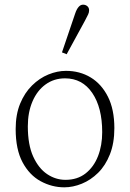

<svg xmlns="http://www.w3.org/2000/svg" viewBox="-20 -788 556 821"><path d="M255 13Q202 13 154 -13Q106 -39 76.5 -94Q47 -149 47 -236Q47 -298 66 -344.5Q85 -391 117 -422.5Q149 -454 187 -469.5Q225 -485 262 -485Q321 -485 367.5 -457Q414 -429 441.5 -374.5Q469 -320 469 -240Q469 -176 450 -128Q431 -80 399.5 -49Q368 -18 330 -2.5Q292 13 255 13ZM260 -19Q311 -19 346 -46.5Q381 -74 399 -120Q417 -166 417 -223Q417 -328 374.5 -390.5Q332 -453 258 -453Q211 -453 175 -427Q139 -401 119 -354.5Q99 -308 99 -248Q99 -169 122 -118.5Q145 -68 181.5 -43.5Q218 -19 260 -19ZM245 -564 301 -729Q314 -768 335 -768Q346 -768 353.5 -761.5Q361 -755 361 -744Q361 -735 357 -726.5Q353 -718 343 -699L265 -556Z"/></svg>

Font: Source Serif Pro Light
Style: Regular
Weight: 300
Designer: Frank Grießhammer
Foundry: Adobe Systems Incorporated
Version: Version 3.001;hotconv 1.0.111;makeotfexe 2.5.65597